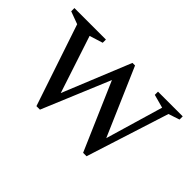

<svg xmlns="http://www.w3.org/2000/svg" viewBox="-84 -663 890 890"><g transform="rotate(45 361.0 -218.0)"><path d="M616 -396.5 550 -414.5V-435.5H712V-414.5L657.5 -396.5L527.5 10.5H505L351 -345.5H370.5L222 10.5H199L64 -391.5L2 -414.5V-435.5H208.5V-414.5L143 -394L244 -87.5L225 -85.5L372 -446H389L543.5 -88.5L524.5 -85.5Z"/></g></svg>

Font: Newsreader 24pt
Style: Regular
Weight: 400
Designer: Hugues Gentile
Foundry: Production Type
Version: Version 1.003